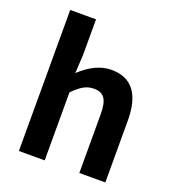

<svg xmlns="http://www.w3.org/2000/svg" viewBox="-140 -888 905 997"><g transform="rotate(20 312.5 -389.5)"><path d="M77.1 0V-389.6V-779.3H219.7V-583L213.9 -480.5Q299.8 -560.5 385.7 -560.5Q554.7 -560.5 554.7 -340.8V0H411.1V-323.2Q411.1 -385.7 393.1 -411.6Q375 -437.5 334 -437.5Q302.7 -437.5 275.4 -421.9Q253.9 -409.2 219.7 -376V0Z"/></g></svg>

Font: Bpmf GenSeki Gothic B
Style: B
Weight: 700
Foundry: But Ko
Version: Version 1.320